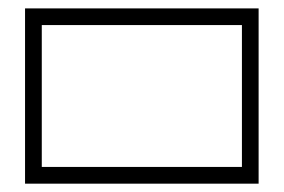

<svg xmlns="http://www.w3.org/2000/svg" viewBox="-20 -440 680 460"><path d="M599.6 -419.9Q599.6 -315.4 599.6 0Q460 0 40 0Q40 -105.5 40 -419.9Q179.7 -419.9 599.6 -419.9ZM80.1 -379.9Q80.1 -294.9 80.1 -40Q200.2 -40 559.6 -40Q559.6 -125 559.6 -379.9Q440.4 -379.9 80.1 -379.9Z"/></svg>

Font: Cataluna 
Style: Lite
Weight: 400
Version: Version 1.0